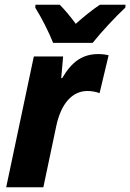

<svg xmlns="http://www.w3.org/2000/svg" viewBox="-20 -786 547 806"><path d="M203 -606H369C401 -647 466 -717 506 -754L507 -766H399C366 -744 333 -717 298 -686C278 -714 250 -747 231 -766H129L128 -754C153 -714 186 -650 203 -606ZM6 0H162L216 -256C236 -351 283 -404 347 -404C367 -404 385 -400 398 -395L436 -554C424 -557 408 -559 393 -559C327 -559 282 -528 241 -458H237L245 -549H122Z"/></svg>

Font: Noto Sans SemiCondensed ExtraBold
Style: Italic
Weight: 800
Width: 4
Italic angle: -12°
Designer: Monotype Design Team
Foundry: Monotype Imaging Inc.
Version: Version 2.013